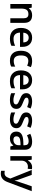

<svg xmlns="http://www.w3.org/2000/svg" viewBox="1986 -2576 830 4843"><g transform="rotate(90 2401.5 -155.0)"><path d="M557.1 0H441.9V-332Q441.9 -394.5 416.7 -425.3Q391.6 -456.1 336.9 -456.1Q264.2 -456.1 230.5 -413.1Q196.8 -370.1 196.8 -269V0H82V-540H171.9L188 -469.2H193.8Q218.3 -507.8 263.2 -528.8Q308.1 -549.8 362.8 -549.8Q557.1 -549.8 557.1 -352.1Z M952.6 9.8Q826.7 9.8 755.6 -63.7Q684.6 -137.2 684.6 -266.1Q684.6 -398.4 750.5 -474.1Q816.4 -549.8 931.6 -549.8Q1038.6 -549.8 1100.6 -484.9Q1162.6 -419.9 1162.6 -306.2V-244.1H802.7Q805.2 -165.5 845.2 -123.3Q885.3 -81.1 958 -81.1Q1005.9 -81.1 1047.1 -90.1Q1088.4 -99.1 1135.7 -120.1V-26.9Q1093.8 -6.8 1050.8 1.5Q1007.8 9.8 952.6 9.8ZM931.6 -462.9Q877 -462.9 844 -428.2Q811 -393.6 804.7 -327.1H1049.8Q1048.8 -394 1017.6 -428.5Q986.3 -462.9 931.6 -462.9Z M1510.7 9.8Q1388.2 9.8 1324.5 -61.8Q1260.7 -133.3 1260.7 -267.1Q1260.7 -403.3 1327.4 -476.6Q1394 -549.8 1520 -549.8Q1605.5 -549.8 1673.8 -518.1L1639.2 -425.8Q1566.4 -454.1 1519 -454.1Q1378.9 -454.1 1378.9 -268.1Q1378.9 -177.2 1413.8 -131.6Q1448.7 -85.9 1516.1 -85.9Q1592.8 -85.9 1661.1 -124V-23.9Q1630.4 -5.9 1595.5 2Q1560.5 9.8 1510.7 9.8Z M2023.9 9.8Q1897.9 9.8 1826.9 -63.7Q1755.9 -137.2 1755.9 -266.1Q1755.9 -398.4 1821.8 -474.1Q1887.7 -549.8 2002.9 -549.8Q2109.9 -549.8 2171.9 -484.9Q2233.9 -419.9 2233.9 -306.2V-244.1H1874Q1876.5 -165.5 1916.5 -123.3Q1956.5 -81.1 2029.3 -81.1Q2077.1 -81.1 2118.4 -90.1Q2159.7 -99.1 2207 -120.1V-26.9Q2165 -6.8 2122.1 1.5Q2079.1 9.8 2023.9 9.8ZM2002.9 -462.9Q1948.2 -462.9 1915.3 -428.2Q1882.3 -393.6 1876 -327.1H2121.1Q2120.1 -394 2088.9 -428.5Q2057.6 -462.9 2002.9 -462.9Z M2727.1 -153.8Q2727.1 -74.7 2669.4 -32.5Q2611.8 9.8 2504.4 9.8Q2396.5 9.8 2331.1 -22.9V-122.1Q2426.3 -78.1 2508.3 -78.1Q2614.3 -78.1 2614.3 -142.1Q2614.3 -162.6 2602.5 -176.3Q2590.8 -189.9 2564 -204.6Q2537.1 -219.2 2489.3 -237.8Q2396 -273.9 2363 -310.1Q2330.1 -346.2 2330.1 -403.8Q2330.1 -473.1 2386 -511.5Q2441.9 -549.8 2538.1 -549.8Q2633.3 -549.8 2718.3 -511.2L2681.2 -424.8Q2593.8 -460.9 2534.2 -460.9Q2443.4 -460.9 2443.4 -409.2Q2443.4 -383.8 2467 -366.2Q2490.7 -348.6 2570.3 -317.9Q2637.2 -292 2667.5 -270.5Q2697.8 -249 2712.4 -220.9Q2727.1 -192.9 2727.1 -153.8Z M3213.9 -153.8Q3213.9 -74.7 3156.2 -32.5Q3098.6 9.8 2991.2 9.8Q2883.3 9.8 2817.9 -22.9V-122.1Q2913.1 -78.1 2995.1 -78.1Q3101.1 -78.1 3101.1 -142.1Q3101.1 -162.6 3089.4 -176.3Q3077.6 -189.9 3050.8 -204.6Q3023.9 -219.2 2976.1 -237.8Q2882.8 -273.9 2849.9 -310.1Q2816.9 -346.2 2816.9 -403.8Q2816.9 -473.1 2872.8 -511.5Q2928.7 -549.8 3024.9 -549.8Q3120.1 -549.8 3205.1 -511.2L3168 -424.8Q3080.6 -460.9 3021 -460.9Q2930.2 -460.9 2930.2 -409.2Q2930.2 -383.8 2953.9 -366.2Q2977.5 -348.6 3057.1 -317.9Q3124 -292 3154.3 -270.5Q3184.6 -249 3199.2 -220.9Q3213.9 -192.9 3213.9 -153.8Z M3675.8 0 3652.8 -75.2H3648.9Q3609.9 -25.9 3570.3 -8.1Q3530.8 9.8 3468.8 9.8Q3389.2 9.8 3344.5 -33.2Q3299.8 -76.2 3299.8 -154.8Q3299.8 -238.3 3361.8 -280.8Q3423.8 -323.2 3550.8 -327.1L3644 -330.1V-358.9Q3644 -410.6 3619.9 -436.3Q3595.7 -461.9 3544.9 -461.9Q3503.4 -461.9 3465.3 -449.7Q3427.2 -437.5 3392.1 -420.9L3355 -502.9Q3398.9 -525.9 3451.2 -537.8Q3503.4 -549.8 3549.8 -549.8Q3652.8 -549.8 3705.3 -504.9Q3757.8 -460 3757.8 -363.8V0ZM3504.9 -78.1Q3567.4 -78.1 3605.2 -113Q3643.1 -147.9 3643.1 -210.9V-257.8L3573.7 -254.9Q3492.7 -252 3455.8 -227.8Q3418.9 -203.6 3418.9 -153.8Q3418.9 -117.7 3440.4 -97.9Q3461.9 -78.1 3504.9 -78.1Z M4191.9 -549.8Q4226.6 -549.8 4249 -544.9L4237.8 -438Q4213.4 -443.8 4187 -443.8Q4118.2 -443.8 4075.4 -398.9Q4032.7 -354 4032.7 -282.2V0H3918V-540H4007.8L4022.9 -444.8H4028.8Q4055.7 -493.2 4098.9 -521.5Q4142.1 -549.8 4191.9 -549.8Z M4267.1 -540H4392.1L4502 -233.9Q4526.9 -168.5 4535.2 -110.8H4539.1Q4543.5 -137.7 4555.2 -176Q4566.9 -214.4 4679.2 -540H4803.2L4572.3 71.8Q4509.3 240.2 4362.3 240.2Q4324.2 240.2 4288.1 231.9V141.1Q4314 147 4347.2 147Q4430.2 147 4463.9 50.8L4483.9 0Z"/></g></svg>

Font: f0_41264          
Style: Regular
Weight: 600
Foundry: Ascender Corporation
Version: Version 1.10